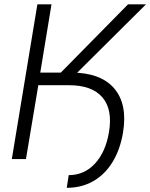

<svg xmlns="http://www.w3.org/2000/svg" viewBox="-20 -748 707 903"><path d="M190.9 -347.2 200.7 -406.7H314.5Q452.6 -406.7 516.6 -332.8Q580.6 -258.8 558.6 -124.5Q544.9 -43.5 508.8 14.9Q472.7 73.2 418.2 104.2Q363.8 135.3 293.9 135.3L303.2 75.7Q376.5 75.7 426.8 21.2Q477.1 -33.2 492.7 -127.4Q510.3 -233.4 461.4 -290.3Q412.6 -347.2 304.7 -347.2ZM35.6 0 155.8 -727.5H222.2L169.4 -406.7H266.1L582 -727.5H666.5L283.7 -347.2H160.2L102.1 0Z"/></svg>

Font: Inter Tight Light
Style: Italic
Weight: 300
Italic angle: -9.39999°
Designer: Rasmus Andersson
Foundry: rsms
Version: Version 3.004